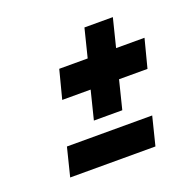

<svg xmlns="http://www.w3.org/2000/svg" viewBox="-79 -452 523 529"><g transform="rotate(-20 183.0 -187.5)"><path d="M260.8 -208.3 240 -125H156.7L177.5 -208.3H94.2L115.8 -291.7H199.2L220 -375H303.3L282.5 -291.7H365.8L344.2 -208.3ZM41.7 0 62.5 -83.3H312.5L291.7 0Z"/></g></svg>

Font: Yulong
Style: Italic
Weight: 400
Italic angle: -14.25°
Designer: GGBotNet
Foundry: f0n7.com
Version: 1.00